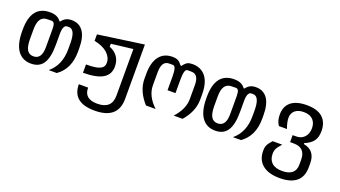

<svg xmlns="http://www.w3.org/2000/svg" viewBox="-60 -1042 3130 1769"><g transform="rotate(20 1505.0 -158.0)"><path d="M356.9 -240.2V-347.7Q356.9 -436.5 397.5 -436.5H413.6Q478 -436.5 478 -299.3V-242.2Q478 -85 374.5 0H453.6Q570.3 -81.5 570.3 -252.4V-285.2Q570.3 -394.5 531 -450Q491.7 -505.4 417.5 -505.4Q386.7 -505.4 363.8 -494.4Q340.8 -483.4 320.8 -457H314Q294.9 -482.9 268.6 -494.1Q242.2 -505.4 204.6 -505.4Q113.8 -505.4 67.9 -445.8Q22 -386.2 22 -268.1V-253.4Q22 -128.4 67.9 -64.2Q113.8 0 199.7 0Q280.3 0 318.6 -58.3Q356.9 -116.7 356.9 -240.2ZM114.7 -210.9V-303.2Q114.7 -371.1 136.5 -403.3Q158.2 -435.5 202.6 -436L245.1 -436.5Q262.2 -436.5 270.5 -419.4Q278.3 -403.3 278.3 -365.7V-189.5Q278.3 -70.8 197.8 -70.8Q155.3 -70.8 135 -104.7Q114.7 -138.7 114.7 -210.9Z M1127 8.8V-524.4L679.7 -461.4V-397.9Q764.2 -381.3 810.5 -339.4Q832.5 -318.8 843.8 -295.2Q855 -271.5 855 -246.6Q855 -224.6 845.7 -209.7Q836.4 -194.8 816.4 -185.1Q796.4 -175.3 762.9 -170.9Q729.5 -166.5 679.7 -166.5V-85Q812 -85.4 874.5 -123.3Q937 -161.1 937 -239.3Q937 -293.5 909.7 -333.7Q882.3 -374 829.1 -394.5V-423.8L1041.5 -449.2V7.8Q1041.5 138.2 899.4 138.2Q770 138.2 771 27.3H679.7Q680.2 117.7 734.9 162.1Q789.6 206.5 898.4 206.5Q1127 206.5 1127 8.8Z M1422.9 0Q1373 -47.4 1348.9 -95.9Q1324.7 -144.5 1324.7 -198.2V-325.2Q1324.7 -436.5 1397 -436.5H1434.6Q1466.8 -436.5 1466.8 -335.4V-200.2H1544.9V-335.4Q1544.9 -436.5 1576.2 -436.5H1612.8Q1687.5 -437.5 1687.5 -332V-194.8Q1687.5 -94.7 1600.1 0H1687.5Q1779.3 -106.4 1779.3 -221.7V-273.9Q1779.3 -388.2 1731.9 -447.8Q1685.1 -505.4 1601.1 -505.4Q1570.3 -505.4 1552.2 -495.6Q1531.7 -484.4 1510.7 -454.6H1502.4Q1481 -482.9 1461.4 -494.1Q1440.4 -505.4 1406.2 -505.4Q1323.2 -505.4 1277.8 -447.8Q1231 -388.2 1231 -274.9V-225.1Q1231 -108.9 1328.1 0Z M2163.1 -240.2V-347.7Q2163.1 -436.5 2203.6 -436.5H2219.7Q2284.2 -436.5 2284.2 -299.3V-242.2Q2284.2 -85 2180.7 0H2259.8Q2376.5 -81.5 2376.5 -252.4V-285.2Q2376.5 -394.5 2337.2 -450Q2297.9 -505.4 2223.6 -505.4Q2192.9 -505.4 2169.9 -494.4Q2147 -483.4 2127 -457H2120.1Q2101.1 -482.9 2074.7 -494.1Q2048.3 -505.4 2010.7 -505.4Q1919.9 -505.4 1874 -445.8Q1828.1 -386.2 1828.1 -268.1V-253.4Q1828.1 -128.4 1874 -64.2Q1919.9 0 2005.9 0Q2086.4 0 2124.8 -58.3Q2163.1 -116.7 2163.1 -240.2ZM1920.9 -210.9V-303.2Q1920.9 -371.1 1942.6 -403.3Q1964.4 -435.5 2008.8 -436L2051.3 -436.5Q2068.4 -436.5 2076.7 -419.4Q2084.5 -403.3 2084.5 -365.7V-189.5Q2084.5 -70.8 2003.9 -70.8Q1961.4 -70.8 1941.2 -104.7Q1920.9 -138.7 1920.9 -210.9Z M2932.6 22V-16.6Q2932.6 -142.6 2816.9 -163.6V-173.3Q2876 -197.3 2902.3 -233.9Q2928.7 -270 2928.7 -330.1Q2928.7 -418 2876.7 -464.1Q2824.7 -510.3 2720.2 -510.3Q2620.6 -510.3 2567.9 -467.8Q2515.1 -425.3 2515.1 -342.3Q2515.1 -281.2 2544.4 -240.7H2623Q2611.8 -270.5 2606.2 -296.9Q2600.6 -323.2 2600.6 -342.8Q2600.6 -366.7 2609.4 -385.5Q2618.2 -404.3 2633.8 -416.5Q2648.9 -428.7 2670.4 -434.8Q2691.9 -440.9 2716.8 -440.9Q2778.3 -440.9 2811 -404.8Q2837.4 -374.5 2837.4 -325.2Q2837.4 -301.3 2830.6 -279.8Q2823.7 -258.3 2810.1 -242.2Q2779.3 -205.6 2727.1 -205.6H2691.4V-137.2H2727.1Q2842.8 -137.2 2842.8 -18.6V29.3Q2842.8 83.5 2809.3 110.8Q2775.9 138.2 2713.4 138.2Q2645 138.2 2610.8 106.7Q2576.7 75.2 2576.7 17.6Q2576.7 -10.7 2587.4 -31.7Q2592.8 -43 2603 -56.6Q2613.3 -70.3 2631.3 -90.3H2537.6Q2506.3 -57.1 2495.6 -33.2Q2489.7 -21 2487.5 -8.3Q2485.4 4.4 2485.4 21Q2485.4 108.9 2542 157.2Q2600.6 207.5 2712.9 207.5Q2820.8 207.5 2876.7 161.1Q2932.6 114.7 2932.6 22Z"/></g></svg>

Font: Hack Dev
Style: Regular
Weight: 400
Designer: Christopher Simpkins
Foundry: Christopher Simpkins
Version: Version 2.0315